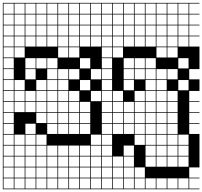

<svg xmlns="http://www.w3.org/2000/svg" viewBox="-20 -1025 1425 1352"><path d="M0 307.7V-1004.8H1384.6V-1000H1312.5V-927.9H1384.6V-923.1H1312.5V-851H1384.6V-846.2H1312.5V-774H1384.6V-769.2H1312.5V-697.1H1384.6V-538.5H1312.5V-466.3H1384.6V-384.6H1312.5V-312.5H1384.6V-307.7H1312.5V-235.6H1384.6V-230.8H1312.5V-158.7H1384.6V-153.8H1312.5V-81.7H1384.6V153.8H1312.5V226H1384.6V230.8H1312.5V302.9H1384.6V307.7ZM1235.6 -927.9H1307.7V-1000H1235.6ZM389.4 -927.9H461.5V-1000H389.4ZM466.3 -927.9H538.5V-1000H466.3ZM312.5 -927.9H384.6V-1000H312.5ZM543.3 -927.9H615.4V-1000H543.3ZM1158.7 -927.9H1230.8V-1000H1158.7ZM620.2 -927.9H692.3V-1000H620.2ZM235.6 -927.9H307.7V-1000H235.6ZM697.1 -927.9H769.2V-1000H697.1ZM774 -927.9H846.2V-1000H774ZM1081.7 -927.9H1153.8V-1000H1081.7ZM158.7 -927.9H230.8V-1000H158.7ZM851 -927.9H923.1V-1000H851ZM927.9 -927.9H1000V-1000H927.9ZM81.7 -927.9H153.8V-1000H81.7ZM1004.8 -927.9H1076.9V-1000H1004.8ZM4.8 -927.9H76.9V-1000H4.8ZM1081.7 -851H1153.8V-923.1H1081.7ZM697.1 -851H769.2V-923.1H697.1ZM389.4 -851H461.5V-923.1H389.4ZM1235.6 -851H1307.7V-923.1H1235.6ZM4.8 -851H76.9V-923.1H4.8ZM1004.8 -851H1076.9V-923.1H1004.8ZM466.3 -851H538.5V-923.1H466.3ZM312.5 -851H384.6V-923.1H312.5ZM543.3 -851H615.4V-923.1H543.3ZM620.2 -851H692.3V-923.1H620.2ZM1158.7 -851H1230.8V-923.1H1158.7ZM81.7 -851H153.8V-923.1H81.7ZM235.6 -851H307.7V-923.1H235.6ZM774 -851H846.2V-923.1H774ZM158.7 -851H230.8V-923.1H158.7ZM927.9 -851H1000V-923.1H927.9ZM851 -851H923.1V-923.1H851ZM1081.7 -774H1153.8V-846.2H1081.7ZM389.4 -774H461.5V-846.2H389.4ZM312.5 -774H384.6V-846.2H312.5ZM927.9 -774H1000V-846.2H927.9ZM851 -774H923.1V-846.2H851ZM620.2 -774H692.3V-846.2H620.2ZM81.7 -774H153.8V-846.2H81.7ZM158.7 -774H230.8V-846.2H158.7ZM697.1 -774H769.2V-846.2H697.1ZM1158.7 -774H1230.8V-846.2H1158.7ZM4.8 -774H76.9V-846.2H4.8ZM466.3 -774H538.5V-846.2H466.3ZM1004.8 -774H1076.9V-846.2H1004.8ZM1235.6 -774H1307.7V-846.2H1235.6ZM774 -774H846.2V-846.2H774ZM235.6 -774H307.7V-846.2H235.6ZM543.3 -774H615.4V-846.2H543.3ZM1158.7 -697.1H1230.8V-769.2H1158.7ZM927.9 -697.1H1000V-769.2H927.9ZM543.3 -697.1H615.4V-769.2H543.3ZM235.6 -697.1H307.7V-769.2H235.6ZM774 -697.1H846.2V-769.2H774ZM851 -697.1H923.1V-769.2H851ZM466.3 -697.1H538.5V-769.2H466.3ZM4.8 -697.1H76.9V-769.2H4.8ZM697.1 -697.1H769.2V-769.2H697.1ZM1235.6 -697.1H1307.7V-769.2H1235.6ZM1004.8 -697.1H1076.9V-769.2H1004.8ZM158.7 -697.1H230.8V-769.2H158.7ZM81.7 -697.1H153.8V-769.2H81.7ZM1081.7 -697.1H1153.8V-769.2H1081.7ZM620.2 -697.1H692.3V-769.2H620.2ZM389.4 -697.1H461.5V-769.2H389.4ZM312.5 -697.1H384.6V-769.2H312.5ZM697.1 -620.2H769.2V-692.3H697.1ZM81.7 -620.2H153.8V-692.3H81.7ZM774 -620.2H846.2V-692.3H774ZM1158.7 -620.2H1230.8V-692.3H1158.7ZM466.3 -620.2H538.5V-692.3H466.3ZM1081.7 -620.2H1153.8V-692.3H1081.7ZM389.4 -620.2H461.5V-692.3H389.4ZM4.8 -620.2H76.9V-692.3H4.8ZM1235.6 -543.3H1307.7V-615.4H1235.6ZM697.1 -543.3H769.2V-615.4H697.1ZM312.5 -543.3H384.6V-615.4H312.5ZM235.6 -543.3H307.7V-615.4H235.6ZM543.3 -543.3H615.4V-615.4H543.3ZM1004.8 -543.3H1076.9V-615.4H1004.8ZM851 -543.3H923.1V-615.4H851ZM4.8 -543.3H76.9V-615.4H4.8ZM158.7 -543.3H230.8V-615.4H158.7ZM927.9 -543.3H1000V-615.4H927.9ZM389.4 -466.3H461.5V-538.5H389.4ZM620.2 -466.3H692.3V-538.5H620.2ZM1158.7 -466.3H1230.8V-538.5H1158.7ZM1081.7 -466.3H1153.8V-538.5H1081.7ZM76.9 -538.5H4.8V-466.3H76.9ZM466.3 -466.3H538.5V-538.5H466.3ZM697.1 -466.3H769.2V-538.5H697.1ZM1004.8 -466.3H1076.9V-538.5H1004.8ZM312.5 -466.3H384.6V-538.5H312.5ZM927.9 -466.3H1000V-538.5H927.9ZM158.7 -466.3H230.8V-538.5H158.7ZM851 -466.3H923.1V-538.5H851ZM389.4 -389.4H461.5V-461.5H389.4ZM1235.6 -389.4H1307.7V-461.5H1235.6ZM697.1 -389.4H769.2V-461.5H697.1ZM4.8 -389.4H76.9V-461.5H4.8ZM1081.7 -389.4H1153.8V-461.5H1081.7ZM235.6 -389.4H307.7V-461.5H235.6ZM312.5 -389.4H384.6V-461.5H312.5ZM81.7 -389.4H153.8V-461.5H81.7ZM1004.8 -389.4H1076.9V-461.5H1004.8ZM851 -389.4H923.1V-461.5H851ZM543.3 -389.4H615.4V-461.5H543.3ZM158.7 -312.5H230.8V-384.6H158.7ZM927.9 -312.5H1000V-384.6H927.9ZM774 -312.5H846.2V-384.6H774ZM235.6 -312.5H307.7V-384.6H235.6ZM1004.8 -312.5H1076.9V-384.6H1004.8ZM81.7 -312.5H153.8V-384.6H81.7ZM1081.7 -312.5H1153.8V-384.6H1081.7ZM389.4 -312.5H461.5V-384.6H389.4ZM466.3 -312.5H538.5V-384.6H466.3ZM1158.7 -312.5H1230.8V-384.6H1158.7ZM697.1 -312.5H769.2V-384.6H697.1ZM620.2 -312.5H692.3V-384.6H620.2ZM4.8 -312.5H76.9V-384.6H4.8ZM312.5 -312.5H384.6V-384.6H312.5ZM312.5 -235.6H384.6V-307.7H312.5ZM466.3 -235.6H538.5V-307.7H466.3ZM1004.8 -235.6H1076.9V-307.7H1004.8ZM81.7 -235.6H153.8V-307.7H81.7ZM927.9 -235.6H1000V-307.7H927.9ZM158.7 -235.6H230.8V-307.7H158.7ZM1081.7 -235.6H1153.8V-307.7H1081.7ZM543.3 -235.6H615.4V-307.7H543.3ZM389.4 -235.6H461.5V-307.7H389.4ZM851 -235.6H923.1V-307.7H851ZM697.1 -235.6H769.2V-307.7H697.1ZM235.6 -235.6H307.7V-307.7H235.6ZM774 -235.6H846.2V-307.7H774ZM1158.7 -235.6H1230.8V-307.7H1158.7ZM4.8 -235.6H76.9V-307.7H4.8ZM312.5 -158.7H384.6V-230.8H312.5ZM4.8 -158.7H76.9V-230.8H4.8ZM927.9 -158.7H1000V-230.8H927.9ZM1004.8 -158.7H1076.9V-230.8H1004.8ZM543.3 -158.7H615.4V-230.8H543.3ZM1158.7 -158.7H1230.8V-230.8H1158.7ZM1081.7 -158.7H1153.8V-230.8H1081.7ZM697.1 -158.7H769.2V-230.8H697.1ZM851 -158.7H923.1V-230.8H851ZM774 -158.7H846.2V-230.8H774ZM466.3 -158.7H538.5V-230.8H466.3ZM389.4 -158.7H461.5V-230.8H389.4ZM235.6 -158.7H307.7V-230.8H235.6ZM4.8 -81.7H76.9V-153.8H4.8ZM389.4 -81.7H461.5V-153.8H389.4ZM466.3 -81.7H538.5V-153.8H466.3ZM1004.8 -81.7H1076.9V-153.8H1004.8ZM851 -81.7H923.1V-153.8H851ZM774 -81.7H846.2V-153.8H774ZM697.1 -81.7H769.2V-153.8H697.1ZM1158.7 -81.7H1230.8V-153.8H1158.7ZM543.3 -81.7H615.4V-153.8H543.3ZM158.7 -81.7H230.8V-153.8H158.7ZM1081.7 -81.7H1153.8V-153.8H1081.7ZM927.9 -81.7H1000V-153.8H927.9ZM312.5 -81.7H384.6V-153.8H312.5ZM235.6 -4.8H307.7V-76.9H235.6ZM1004.8 -4.8H1076.9V-76.9H1004.8ZM620.2 -4.8H692.3V-76.9H620.2ZM81.7 -4.8H153.8V-76.9H81.7ZM1158.7 -4.8H1230.8V-76.9H1158.7ZM697.1 -4.8H769.2V-76.9H697.1ZM158.7 -4.8H230.8V-76.9H158.7ZM4.8 -4.8H76.9V-76.9H4.8ZM1081.7 -4.8H1153.8V-76.9H1081.7ZM927.9 -4.8H1000V-76.9H927.9ZM1235.6 -4.8H1307.7V-76.9H1235.6ZM543.3 72.1H615.4V0H543.3ZM1081.7 72.1H1153.8V0H1081.7ZM1235.6 72.1H1307.7V0H1235.6ZM697.1 72.1H769.2V0H697.1ZM158.7 72.1H230.8V0H158.7ZM851 72.1H923.1V0H851ZM4.8 72.1H76.9V0H4.8ZM81.7 72.1H153.8V0H81.7ZM235.6 72.1H307.7V0H235.6ZM1004.8 72.1H1076.9V0H1004.8ZM1158.7 72.1H1230.8V0H1158.7ZM620.2 72.1H692.3V0H620.2ZM466.3 72.1H538.5V0H466.3ZM312.5 72.1H384.6V0H312.5ZM389.4 72.1H461.5V0H389.4ZM158.7 149H230.8V76.9H158.7ZM1158.7 149H1230.8V76.9H1158.7ZM4.8 149H76.9V76.9H4.8ZM1004.8 149H1076.9V76.9H1004.8ZM697.1 149H769.2V76.9H697.1ZM1235.6 149H1307.7V76.9H1235.6ZM312.5 149H384.6V76.9H312.5ZM466.3 149H538.5V76.9H466.3ZM1081.7 149H1153.8V76.9H1081.7ZM543.3 149H615.4V76.9H543.3ZM774 149H846.2V76.9H774ZM620.2 149H692.3V76.9H620.2ZM235.6 149H307.7V76.9H235.6ZM81.7 149H153.8V76.9H81.7ZM389.4 149H461.5V76.9H389.4ZM851 149H923.1V76.9H851ZM851 226H923.1V153.8H851ZM235.6 226H307.7V153.8H235.6ZM81.7 226H153.8V153.8H81.7ZM389.4 226H461.5V153.8H389.4ZM927.9 226H1000V153.8H927.9ZM774 226H846.2V153.8H774ZM466.3 226H538.5V153.8H466.3ZM312.5 226H384.6V153.8H312.5ZM620.2 226H692.3V153.8H620.2ZM158.7 226H230.8V153.8H158.7ZM697.1 226H769.2V153.8H697.1ZM4.8 226H76.9V153.8H4.8ZM543.3 226H615.4V153.8H543.3ZM851 302.9H923.1V230.8H851ZM81.7 302.9H153.8V230.8H81.7ZM235.6 302.9H307.7V230.8H235.6ZM1158.7 302.9H1230.8V230.8H1158.7ZM927.9 302.9H1000V230.8H927.9ZM774 302.9H846.2V230.8H774ZM389.4 302.9H461.5V230.8H389.4ZM620.2 302.9H692.3V230.8H620.2ZM1081.7 302.9H1153.8V230.8H1081.7ZM312.5 302.9H384.6V230.8H312.5ZM543.3 302.9H615.4V230.8H543.3ZM1235.6 302.9H1307.7V230.8H1235.6ZM1004.8 302.9H1076.9V230.8H1004.8ZM466.3 302.9H538.5V230.8H466.3ZM697.1 302.9H769.2V230.8H697.1ZM158.7 302.9H230.8V230.8H158.7ZM4.8 302.9H76.9V230.8H4.8Z"/></svg>

Font: Jacquarda Bastarda 9 Charted
Style: Regular
Weight: 400
Designer: Sarah Cadigan-Fried
Version: Version 1.000; ttfautohint (v1.8.4.7-5d5b)